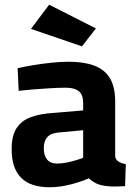

<svg xmlns="http://www.w3.org/2000/svg" viewBox="-20 -771 563 802"><path d="M186.3 11.1Q107.8 11.1 68.2 -28.4Q28.6 -68 28.6 -148.3Q28.6 -203.8 49 -235.4Q69.4 -267 108.9 -281.6Q148.3 -296.2 204.7 -299.4L327.4 -309.8V-339.8Q327.4 -375.6 309.1 -390.1Q290.8 -404.6 255.9 -404.6Q228.3 -404.6 191.7 -402.6Q155.1 -400.6 119.7 -397.6Q84.4 -394.6 58 -391.6L53.6 -486.1Q79.6 -492.2 116.2 -498.4Q152.9 -504.5 192.9 -508.8Q233 -513.1 267.4 -513.1Q330.5 -513.1 373.8 -496.9Q417 -480.7 439.1 -444.5Q461.1 -408.2 461.1 -346.3V-117.4Q463.5 -103 476.1 -95.5Q488.8 -88 505.5 -85.3L502.5 6.6Q487.4 7.3 471.5 7.9Q455.6 8.4 441.7 7.6Q427.7 6.8 417.4 5Q394.1 1.9 377.7 -7Q361.2 -15.9 351.4 -26.3Q334.7 -18.7 307.8 -9.9Q281 -1.1 249.6 5Q218.2 11.1 186.3 11.1ZM217.7 -87.8Q237.4 -87.8 258 -91.9Q278.6 -95.9 297.2 -101.6Q315.7 -107.2 327.4 -112.1V-227L224.8 -217.6Q192.3 -214.7 177.6 -198.3Q162.9 -181.8 162.9 -151.9Q162.9 -122.1 176.5 -104.9Q190.2 -87.8 217.7 -87.8ZM322.4 -577.4 109.3 -650.3 185.2 -751.3 380.6 -652.3Z"/></svg>

Font: Cairo
Style: Regular
Weight: 400
Designer: Mohamed Gaber, Accademia di Belle Arti di Urbino
Foundry: Kief Type Foundry, Accademia di Belle Arti di Urbino
Version: Version 3.120